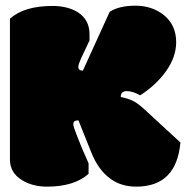

<svg xmlns="http://www.w3.org/2000/svg" viewBox="-20 -660 666 688"><path d="M300.8 -537.1V-515.1Q281.2 -474.6 271 -451.9Q260.7 -429.2 260.7 -420.9Q260.7 -406.7 276.9 -406.7L373 -617.7Q406.7 -639.6 465.1 -639.6Q523.4 -639.6 565.4 -607.4Q611.3 -571.3 611.3 -508.8Q611.3 -456.5 575.7 -406Q540 -355.5 482.4 -318.4Q455.6 -333.5 434.1 -333.5Q412.6 -333.5 412.6 -312.5Q435.1 -308.1 453.4 -300Q471.7 -292 496.6 -269L626.5 -149.4Q612.3 8.8 468.3 8.8Q415 8.8 377 -18.6Q332 -50.3 306.6 -115.2L261.2 -228.5H258.8Q242.7 -228.5 242.7 -214.8Q242.7 -206.1 256.3 -172.4Q270 -135.7 297.4 -74.7V-37.1Q246.1 8.8 148.4 8.8Q95.7 8.8 58.1 -15.1Q15.6 -41 15.6 -88.9V-592.8Q65.9 -638.7 168.5 -638.7Q221.7 -638.7 258.8 -616.2Q300.8 -589.4 300.8 -537.1Z"/></svg>

Font: Modak
Style: Regular
Weight: 400
Version: Version 1.036;PS Version 1.000;hotconv 1.0.79;makeotf.lib2.5